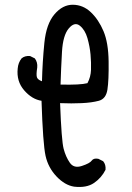

<svg xmlns="http://www.w3.org/2000/svg" viewBox="-20 -770 540 788"><path d="M284.2 -3.9Q246.1 -9.8 211.9 -45.9Q177.7 -82 167 -130.4Q156.2 -178.7 150.4 -356.4Q111.3 -362.3 79.1 -399.4Q46.9 -436.5 52.7 -489.3Q54.7 -512.7 68.4 -530.3Q82 -542 103.5 -540L123 -530.3Q134.8 -514.6 132.8 -493.2Q127.9 -461.9 131.8 -452.1Q135.7 -442.4 152.3 -436.5Q154.3 -516.6 162.1 -594.2Q169.9 -671.9 203.6 -711.4Q237.3 -751 279.3 -750.5Q321.3 -750 353 -719.7Q384.8 -689.5 404.8 -642.1Q424.8 -594.7 425.8 -517.6Q426.8 -440.4 420.9 -402.3Q415 -364.3 385.7 -356.4Q356.4 -348.6 315.4 -346.7Q274.4 -344.7 226.6 -346.7Q232.4 -192.4 241.2 -159.2Q250 -126 266.6 -102.1Q283.2 -78.1 315.9 -88.9Q348.6 -99.6 356.4 -110.8Q364.3 -122.1 383.8 -118.2L403.3 -108.4Q415 -94.7 413.1 -73.2Q396.5 -40 365.7 -19Q335 2 284.2 -3.9ZM338.9 -428.7Q352.5 -454.1 353.5 -483.4Q354.5 -512.7 351.6 -545.9Q348.6 -579.1 338.9 -613.3Q329.1 -647.5 307.6 -664.6Q286.1 -681.6 262.2 -653.3Q238.3 -625 234.4 -557.1Q230.5 -489.3 228.5 -422.9Q309.6 -420.9 338.9 -428.7Z"/></svg>

Font: NaikaiFont
Style: Regular
Weight: 400
Version: Version 1.67